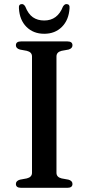

<svg xmlns="http://www.w3.org/2000/svg" viewBox="-20 -898 423 918"><path d="M250 -72Q250 -51 274.5 -45L307.5 -39Q326.5 -33.5 326.5 -18.5Q326.5 0 302 0H81Q56 0 56 -18.5Q56 -33.5 75.5 -39L108 -45Q133 -51 133 -72V-628Q133 -649 108 -655L75.5 -661Q56 -666.5 56 -681.5Q56 -700 81 -700H302Q326.5 -700 326.5 -681.5Q326.5 -666.5 307.5 -661L274.5 -655Q250 -649 250 -628ZM191.5 -800Q255 -800 281 -866.5Q288.5 -878.5 297.5 -878.5Q314.5 -878.5 312.5 -858.5Q309 -802.5 276 -769.5Q243 -736.5 191.5 -736.5Q139.5 -736.5 106.5 -769.5Q73.5 -802.5 70.5 -858.5Q68.5 -878.5 85 -878.5Q94 -878.5 101 -866.5Q115 -831 137.2 -815.5Q159.5 -800 191.5 -800Z"/></svg>

Font: Fraunces 9pt
Style: Regular
Weight: 400
Version: Version 1.000;[b76b70a41]